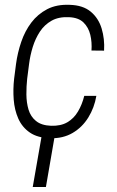

<svg xmlns="http://www.w3.org/2000/svg" viewBox="-20 -558 480 790"><path d="M189.9 -40.5Q230 -39.1 257.1 -54.9Q284.2 -70.8 301 -99.4Q317.9 -127.9 326.7 -163.6H376.5Q368.2 -114.7 343.3 -74.5Q318.4 -34.2 278.8 -11Q239.3 12.2 187 10.7Q134.8 9.3 103 -12.5Q71.3 -34.2 55.4 -69.8Q39.6 -105.5 36.4 -148.2Q33.2 -190.9 38.1 -233.9L45.9 -294.4Q52.2 -341.3 67.4 -385.7Q82.5 -430.2 108.9 -465.1Q135.3 -500 174.3 -520.3Q213.4 -540.5 267.1 -538.1Q321.3 -536.6 353.3 -510Q385.3 -483.4 398.2 -440.7Q411.1 -397.9 408.2 -349.6L356.4 -350.1Q358.9 -383.8 351.6 -414.6Q344.2 -445.3 323.5 -465.6Q302.7 -485.8 263.7 -487.3Q221.7 -489.3 192.4 -472.9Q163.1 -456.5 144.3 -428Q125.5 -399.4 114.7 -364.5Q104 -329.6 99.6 -294.4L91.8 -233.9Q88.4 -202.6 88.6 -169.2Q88.9 -135.7 97.4 -106.9Q106 -78.1 128.2 -60.1Q150.4 -42 189.9 -40.5ZM209.5 -23.9 168.9 211.4H114.7L155.8 -23.9Z"/></svg>

Font: Roboto Condensed Light
Style: Italic
Weight: 300
Italic angle: -12°
Designer: Christian Robertson
Foundry: Google
Version: Version 3.0; 2020